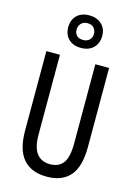

<svg xmlns="http://www.w3.org/2000/svg" viewBox="-145 -1062 811 1147"><g transform="rotate(15 261.0 -488.5)"><path d="M455 -224Q455 -103 406 -46.5Q357 10 262 10Q167 10 117 -47Q67 -104 67 -223V-714H151V-222Q151 -140 180 -103.5Q209 -67 262 -67Q316 -67 343 -103Q370 -139 370 -223V-714H455ZM261 -786Q212 -786 184 -813.5Q156 -841 156 -886Q156 -932 184 -959.5Q212 -987 261 -987Q307 -987 336.5 -960Q366 -933 366 -888Q366 -842 337.5 -814Q309 -786 261 -786ZM262 -835Q285 -835 300 -849Q315 -863 315 -886Q315 -909 301.5 -924Q288 -939 262 -939Q238 -939 223 -924Q208 -909 208 -886Q208 -863 221.5 -849Q235 -835 262 -835Z"/></g></svg>

Font: Noto Sans Bengali UI ExtraCondensed
Style: Regular
Weight: 400
Width: 2
Designer: Jelle Bosma - Monotype Design Team
Foundry: Monotype Imaging Inc.
Version: Version 2.003; ttfautohint (v1.8.4.7-5d5b)